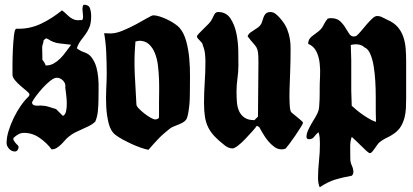

<svg xmlns="http://www.w3.org/2000/svg" viewBox="-20 -630 1751 815"><path d="M335 -610Q357 -610 362 -594.5Q367 -579 367 -562Q367 -533 360 -515.5Q353 -498 343 -484.5Q333 -471 323 -458Q313 -445 306 -425Q320 -414 339 -407.5Q358 -401 369 -386Q383 -367 389 -345Q395 -323 397 -299.5Q399 -276 398.5 -252Q398 -228 398 -206Q398 -185 395.5 -159Q393 -133 384 -113Q372 -102 357.5 -95Q343 -88 328.5 -81.5Q314 -75 299.5 -68Q285 -61 272 -50Q263 -43 255 -33.5Q247 -24 238.5 -16Q230 -8 220.5 -2Q211 4 199 4Q179 -23 148.5 -44.5Q118 -66 82 -66Q69 -66 58 -60Q47 -54 38 -45Q35 -40 38 -34.5Q41 -29 45.5 -23.5Q50 -18 54.5 -14Q59 -10 59 -7Q59 0 55 6.5Q51 13 43 13Q29 13 18.5 1.5Q8 -10 8 -23Q8 -47 16.5 -74.5Q25 -102 38 -129Q51 -156 67.5 -180Q84 -204 101 -220Q105 -224 105 -229Q105 -234 93.5 -243.5Q82 -253 68.5 -264.5Q55 -276 44 -289Q33 -302 33 -313Q33 -324 33 -354Q33 -384 34.5 -417Q36 -450 39 -477Q42 -504 48 -508H61Q109 -508 154.5 -529.5Q200 -551 243 -586Q254 -578 262 -570Q270 -562 278 -556Q286 -550 296 -546.5Q306 -543 323 -545Q329 -543 331 -548.5Q333 -554 332.5 -562Q332 -570 331 -578.5Q330 -587 330 -592Q330 -597 331 -601.5Q332 -606 335 -610ZM165 -459Q165 -451 162 -443.5Q159 -436 159 -428Q159 -415 159.5 -402.5Q160 -390 160 -376Q169 -366 174 -352Q193 -352 208 -360.5Q223 -369 236 -382Q249 -395 260 -410.5Q271 -426 282 -440Q256 -443 231 -446Q206 -449 184 -464Q179 -467 175 -467ZM116 -196Q116 -189 120 -186Q124 -183 130 -182Q136 -181 142 -181.5Q148 -182 152 -182Q169 -182 185.5 -177Q202 -172 218 -167L247 -138Q257 -142 260.5 -158Q264 -174 263.5 -193.5Q263 -213 260.5 -231.5Q258 -250 257 -259Q260 -275 248 -287.5Q236 -300 221 -300Q210 -300 194 -287.5Q178 -275 162 -257.5Q146 -240 133 -222.5Q120 -205 116 -196Z M631 -565Q642 -565 658 -560Q674 -555 690.5 -547Q707 -539 721 -529.5Q735 -520 742 -512Q761 -490 770.5 -455Q780 -420 783.5 -381Q787 -342 786.5 -303.5Q786 -265 786 -237Q786 -228 785.5 -211.5Q785 -195 783 -177.5Q781 -160 778 -144.5Q775 -129 770 -122Q765 -115 756 -110Q747 -105 737 -101Q727 -97 717 -93Q707 -89 701 -84Q686 -72 674.5 -62Q663 -52 653 -41.5Q643 -31 632.5 -19.5Q622 -8 610 6Q595 3 576.5 -3.5Q558 -10 538.5 -19Q519 -28 501.5 -37.5Q484 -47 472 -56Q450 -72 441.5 -105.5Q433 -139 431 -177Q429 -215 431 -253Q433 -291 433 -316Q433 -361 431 -406Q429 -451 422 -489L449 -488Q472 -488 501 -500Q530 -512 557 -526.5Q584 -541 604.5 -553Q625 -565 631 -565ZM554 -441Q549 -382 552 -316.5Q555 -251 559 -187Q559 -180 569 -169.5Q579 -159 592.5 -148.5Q606 -138 619 -130.5Q632 -123 639 -123Q644 -123 649.5 -125.5Q655 -128 655 -135V-197Q655 -213 655.5 -238.5Q656 -264 655 -293Q654 -322 650.5 -351.5Q647 -381 637.5 -404.5Q628 -428 612 -442.5Q596 -457 571 -457L555 -454Z M906 -579Q940 -579 958 -552Q976 -525 983.5 -488Q991 -451 991.5 -413.5Q992 -376 992 -354Q992 -325 988 -297.5Q984 -270 984 -241Q984 -220 985.5 -198Q987 -176 994.5 -159Q1002 -142 1017.5 -131Q1033 -120 1060 -120L1075 -135Q1075 -192 1076 -249Q1077 -306 1077 -364Q1077 -392 1075.5 -405.5Q1074 -419 1069 -428Q1064 -437 1055 -446.5Q1046 -456 1031 -476Q1035 -486 1043 -492Q1051 -498 1059.5 -503Q1068 -508 1076 -514Q1084 -520 1089 -529Q1092 -535 1094 -542.5Q1096 -550 1099 -557.5Q1102 -565 1106.5 -570.5Q1111 -576 1119 -578L1127 -579Q1141 -579 1152.5 -569Q1164 -559 1172 -549Q1190 -528 1198.5 -507Q1207 -486 1210.5 -464.5Q1214 -443 1213.5 -419.5Q1213 -396 1213 -370Q1213 -352 1211.5 -318.5Q1210 -285 1209 -250.5Q1208 -216 1209.5 -188Q1211 -160 1216 -154Q1219 -151 1227 -144.5Q1235 -138 1243.5 -131Q1252 -124 1259 -118Q1266 -112 1266 -109Q1266 -105 1256 -89Q1246 -73 1233.5 -54.5Q1221 -36 1208.5 -19.5Q1196 -3 1192 1Q1184 4 1175 4Q1159 4 1144.5 -6.5Q1130 -17 1118 -31.5Q1106 -46 1096.5 -62.5Q1087 -79 1080 -91L1070 -96Q1065 -88 1051 -72.5Q1037 -57 1021.5 -40.5Q1006 -24 990.5 -12Q975 0 967 0Q950 0 934 -13Q908 -33 891 -51Q874 -69 864 -89Q854 -109 850 -134Q846 -159 846 -193Q846 -237 849 -280.5Q852 -324 852 -368Q852 -385 850 -403Q848 -421 841 -437Q841 -443 837 -448Q833 -453 828.5 -457.5Q824 -462 820 -466.5Q816 -471 816 -475Q816 -479 824.5 -488Q833 -497 844 -507.5Q855 -518 865.5 -529Q876 -540 880 -549Q884 -557 889.5 -568Q895 -579 906 -579Z M1580 -562Q1593 -562 1603 -556.5Q1613 -551 1624 -546Q1652 -534 1668 -515.5Q1684 -497 1692 -473.5Q1700 -450 1702 -423.5Q1704 -397 1704 -370V-211Q1704 -191 1703 -170.5Q1702 -150 1697 -130.5Q1692 -111 1682 -94Q1672 -77 1654 -64Q1639 -53 1621.5 -45Q1604 -37 1590 -25Q1586 -22 1581 -14.5Q1576 -7 1570.5 0.5Q1565 8 1560 14Q1555 20 1550 20Q1546 20 1536 11Q1526 2 1514 -10Q1502 -22 1490.5 -33Q1479 -44 1473 -49Q1466 -30 1466.5 -3Q1467 24 1467 44Q1467 59 1473.5 73Q1480 87 1480 100Q1480 110 1473 116Q1433 123 1402 132.5Q1371 142 1337 165Q1330 148 1330 126Q1330 90 1334 53.5Q1338 17 1338 -20Q1338 -33 1337 -45Q1336 -57 1332 -69Q1322 -61 1314 -50Q1306 -39 1292 -39Q1281 -39 1281 -49Q1281 -62 1287.5 -76.5Q1294 -91 1302.5 -105.5Q1311 -120 1319.5 -134Q1328 -148 1332 -161Q1334 -168 1335 -180.5Q1336 -193 1336.5 -206.5Q1337 -220 1337 -233Q1337 -246 1337 -254Q1337 -276 1338.5 -304.5Q1340 -333 1337 -361Q1334 -389 1323 -411.5Q1312 -434 1288 -444Q1288 -463 1303 -475Q1318 -487 1332 -497Q1346 -508 1353 -523Q1360 -538 1371 -551Q1379 -553 1384 -553Q1409 -553 1422.5 -541Q1436 -529 1445 -514Q1454 -499 1462 -487Q1470 -475 1482 -475Q1484 -475 1487.5 -476Q1491 -477 1493 -478Q1501 -484 1512.5 -498Q1524 -512 1536.5 -526.5Q1549 -541 1560.5 -551.5Q1572 -562 1580 -562ZM1469 -439Q1472 -374 1471 -310Q1470 -246 1473 -181Q1479 -175 1493 -163.5Q1507 -152 1523 -141Q1539 -130 1554 -122Q1569 -114 1576 -113Q1575 -129 1575 -157Q1575 -185 1575 -218Q1575 -251 1573 -285.5Q1571 -320 1566 -350Q1561 -380 1551.5 -401.5Q1542 -423 1527 -429Q1520 -436 1510.5 -439Q1501 -442 1491 -442Q1479 -442 1469 -439Z"/></svg>

Font: CAT Schmalfette Thannhaeuser
Style: Regular
Weight: 700
Designer: Peter Wiegel nach Herbert Thanhaeuser 1939/40
Foundry: CAT-Fonts, Peter Wiegel
Version: Version 1.000